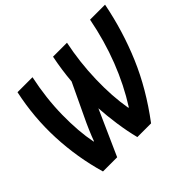

<svg xmlns="http://www.w3.org/2000/svg" viewBox="-153 -946 1177 1177"><g transform="rotate(-45 435.5 -357.0)"><path d="M262 0 393 -294Q397 -226 408 -148.5Q419 -71 437 0H556Q684 -170 758.5 -345.5Q833 -521 871 -714H741Q711 -559 657.5 -421.5Q604 -284 529 -166H525Q504 -286 508 -430.5Q512 -575 541 -714H420Q401 -621 393 -526L294 -317Q277 -282 260 -242.5Q243 -203 231 -170H228Q206 -280 208 -422Q210 -564 242 -714H112Q73 -533 81 -352.5Q89 -172 139 0Z"/></g></svg>

Font: Noto Sans UI SemiCondensed
Style: Bold Italic
Weight: 700
Width: 4
Designer: Monotype Design Team
Foundry: Monotype Imaging Inc.
Version: 1.001